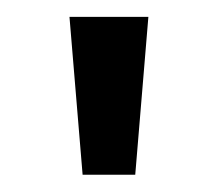

<svg xmlns="http://www.w3.org/2000/svg" viewBox="-20 -770 259 228"><path d="M62.5 -750H156.2L140.6 -562.5H78.1Z"/></svg>

Font: Michroma
Style: Regular
Weight: 400
Version: Version 1.000